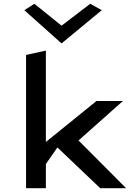

<svg xmlns="http://www.w3.org/2000/svg" viewBox="-20 -1007 733 1017"><path d="M109 -953 306 -777 519 -953 458 -987 306 -871 162 -987ZM648 -10 396 -263 631 -472H491L223 -255V-739L118 -716V-10H223V-138L284 -226L511 -10Z"/></svg>

Font: Bluebird
Style: LiExt
Weight: 300
Designer: Jasper
Foundry: Cannot Into Space Fonts
Version: Version 0.98